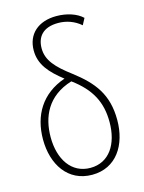

<svg xmlns="http://www.w3.org/2000/svg" viewBox="-117 -835 688 915"><g transform="rotate(-15 227.0 -377.5)"><path d="M223 10C342 10 405 -89 405 -212C405 -338 350 -407 256 -479C184 -533 145 -575 145 -634C145 -690 176 -731 252 -731C293 -731 332 -717 363 -690L380 -722C352 -749 304 -765 252 -765C163 -765 106 -715 106 -634C106 -564 149 -517 213 -467C94 -426 39 -331 39 -213C39 -90 103 10 223 10ZM223 -24C130 -24 77 -105 77 -214C77 -313 117 -408 241 -446C331 -380 367 -309 367 -212C367 -103 316 -24 223 -24Z"/></g></svg>

Font: Noto Sans Condensed ExtraLight
Style: Regular
Weight: 200
Width: 3
Designer: Monotype Design Team
Foundry: Monotype Imaging Inc.
Version: Version 2.013